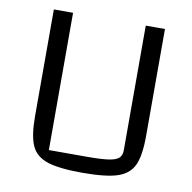

<svg xmlns="http://www.w3.org/2000/svg" viewBox="-74 -699 787 788"><g transform="rotate(10 319.5 -305.0)"><path d="M88 -180V-625H168V-53H325Q386 -53 416.5 -57.5Q447 -62 459 -73Q471 -84 471 -106V-625H551V-180Q551 -98 532.5 -57.5Q514 -17 465.5 -1Q417 15 320 15Q222 15 173.5 -1Q125 -17 106.5 -57.5Q88 -98 88 -180Z"/></g></svg>

Font: Changa Light
Style: Regular
Weight: 300
Designer: Eduardo Rodriguez Tunni
Foundry: Eduardo Rodriguez Tunni
Version: Version 2.002; ttfautohint (v1.5) -l 8 -r 50 -G 110 -x 14 -H